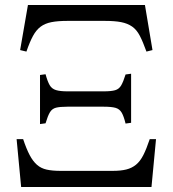

<svg xmlns="http://www.w3.org/2000/svg" viewBox="-20 -743 687 763"><path d="M64 0 46 -190H72Q85 -151 98 -126.5Q111 -102 127 -88Q143 -74 165.5 -69Q188 -64 221 -64H428Q460 -64 482 -69.5Q504 -75 520.5 -88.5Q537 -102 549.5 -126.5Q562 -151 575 -190H600L582 0ZM139 -250V-445L161 -448Q169 -419 177.5 -404.5Q186 -390 202.5 -385Q219 -380 248 -380H392Q422 -380 437.5 -384.5Q453 -389 461.5 -403.5Q470 -418 479 -447L501 -450V-255L479 -252Q472 -281 463.5 -295.5Q455 -310 439 -314.5Q423 -319 392 -319H248Q218 -319 202.5 -315Q187 -311 178.5 -297Q170 -283 161 -253ZM85 -538 60 -544 91 -723H556L586 -544L562 -538Q548 -577 535.5 -601Q523 -625 505 -637.5Q487 -650 461.5 -655Q436 -660 396 -660H249Q210 -660 184.5 -655Q159 -650 141.5 -637Q124 -624 111 -600Q98 -576 85 -538Z"/></svg>

Font: Literata 60pt Medium
Style: Regular
Weight: 500
Designer: Latin by Veronika Burian and Jose Scaglione. Greek by Irene Vlachou. Cyrillic by Vera Evstafieva.
Foundry: TypeTogether
Version: Version 3.103;gftools[0.9.29]